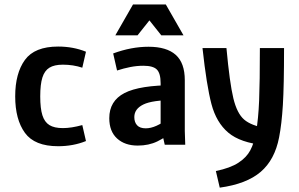

<svg xmlns="http://www.w3.org/2000/svg" viewBox="-20 -655 1352 869"><path d="M264.6 -362.3Q225.6 -362.3 203.6 -348.6Q181.6 -335 171.9 -304.2Q162.1 -273.4 162.1 -218.8Q162.1 -164.1 171.9 -133.3Q181.6 -102.5 203.6 -88.9Q225.6 -75.2 264.6 -75.2Q302.7 -75.2 352.5 -88.9L369.1 -16.6Q311.5 6.8 243.2 6.8Q136.7 6.8 92.8 -53.7Q48.8 -114.3 48.8 -218.8Q48.8 -323.2 92.8 -383.8Q136.7 -444.3 243.2 -444.3Q311.5 -444.3 369.1 -420.9L352.5 -348.6Q311.5 -362.3 264.6 -362.3Z M628.9 -357.4Q599.6 -357.4 569.8 -351.6Q540 -345.7 509.8 -335.9L492.2 -413.1Q574.2 -443.4 652.3 -443.4Q734.4 -443.4 775.4 -406.7Q816.4 -370.1 816.4 -292V-62.5L818.4 0H725.6L707 -83V-278.3Q707 -323.2 689.9 -340.3Q672.9 -357.4 628.9 -357.4ZM587.9 -125Q587.9 -101.6 600.6 -87.9Q613.3 -74.2 639.6 -74.2Q662.1 -74.2 687.5 -85.4Q712.9 -96.7 752 -124L755.9 -127L782.2 -73.2Q781.2 -72.3 779.3 -71.3Q731.4 -34.2 692.4 -15.1Q653.3 3.9 603.5 3.9Q544.9 3.9 509.8 -28.3Q474.6 -60.5 474.6 -120.1Q474.6 -198.2 543.5 -233.9Q612.3 -269.5 768.6 -269.5V-202.1Q669.9 -202.1 628.9 -182.1Q587.9 -162.1 587.9 -125ZM582 -634.8H730.5L810.5 -495.1H710L623 -604.5H689.5L602.5 -495.1H502Z M974.6 194.3 957 119.1Q1022.5 105.5 1059.1 81.5Q1095.7 57.6 1112.8 25.4Q1129.9 -6.8 1138.7 -54.7Q1149.4 -117.2 1152.8 -199.7Q1156.2 -282.2 1156.2 -437.5H1265.6Q1265.6 -267.6 1260.3 -180.2Q1254.9 -92.8 1243.2 -33.2Q1223.6 68.4 1159.7 123Q1095.7 177.7 974.6 194.3ZM1187.5 -74.2 1176.8 2Q1067.4 -8.8 1013.2 -54.7Q959 -100.6 937 -184.1Q915 -267.6 896.5 -437.5H1004.9Q1019.5 -279.3 1036.1 -210.4Q1052.7 -141.6 1085 -113.8Q1117.2 -85.9 1187.5 -74.2Z"/></svg>

Font: Sudo Var
Style: Regular
Weight: 400
Monospace: yes
Designer: Jens Kutilek
Foundry: Jens Kutilek
Version: Version 0.065;FEAKit 1.0